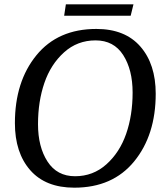

<svg xmlns="http://www.w3.org/2000/svg" viewBox="-20 -854 759 889"><path d="M701 -420Q701 -229 601.5 -107Q502 15 324 15Q191 15 120 -66Q49 -147 49 -284Q49 -476 148.5 -598Q248 -720 426 -720Q559 -720 630 -638.5Q701 -557 701 -420ZM276.5 -611.5Q215 -556 185.5 -470Q156 -384 156 -279Q156 -174 200 -106Q244 -38 327.5 -38Q411 -38 472.5 -93Q534 -148 564 -234Q594 -320 594 -425.5Q594 -531 550.5 -599Q507 -667 422.5 -667Q338 -667 276.5 -611.5ZM585 -781H277L285 -834H598Z"/></svg>

Font: Andada SC
Style: Italic
Weight: 400
Italic angle: -8.29999°
Designer: Carolina Giovagnoli
Foundry: Carolina Giovagnoli
Version: Version 1.003